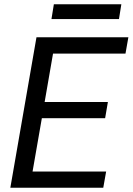

<svg xmlns="http://www.w3.org/2000/svg" viewBox="-20 -887 626 907"><path d="M553.2 -866.7H234.4L223.1 -796.9H542ZM489.7 -405.3H190.9L230.5 -633.8H572.8L586.4 -710.9H152.3L28.8 0H467.8L481.4 -76.7H133.8L177.7 -328.6H476.6Z"/></svg>

Font: Roboto
Style: Italic
Weight: 400
Italic angle: -12°
Designer: Google
Version: Version 2.137; 2017